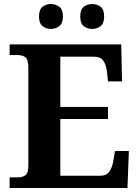

<svg xmlns="http://www.w3.org/2000/svg" viewBox="-20 -935 693 955"><path d="M28 0V-53H70Q91 -53 106 -63Q121 -73 121 -113V-596Q121 -639 106.5 -650Q92 -661 70 -661H28V-714H583L587 -530H517L512 -577Q508 -614 493.5 -633.5Q479 -653 448 -653H280V-403H517V-343H280V-61H480Q510 -61 524.5 -82.5Q539 -104 544 -137L552 -184H621L614 0ZM439 -791Q415 -791 397 -804.8Q379 -818.6 379 -852.7Q379 -888 397 -901.5Q415 -915 439 -915Q462 -915 480 -901.7Q498 -888.4 498 -853Q498 -818.7 480 -804.8Q462 -791 439 -791ZM233 -791Q210 -791 192 -804.8Q174 -818.6 174 -852.7Q174 -888 192 -901.5Q210 -915 233 -915Q256 -915 274.5 -901.7Q293 -888.4 293 -853Q293 -818.7 274.5 -804.8Q256 -791 233 -791Z"/></svg>

Font: Noto Serif Khojki
Style: Regular
Weight: 400
Designer: Juan Bruce
Version: Version 2.002